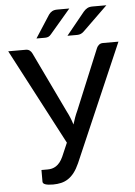

<svg xmlns="http://www.w3.org/2000/svg" viewBox="-57 -861 640 910"><g transform="rotate(-5 263.5 -406.0)"><path d="M1.5 0ZM139.2 -67.4Q149.4 -67.4 159.4 -69.8Q169.4 -72.3 179 -78.4Q188.5 -84.5 197 -95Q205.6 -105.5 212.9 -121.6L240.7 -186L1.5 -641.6H85Q96.2 -641.6 103.5 -636Q110.8 -630.4 115.2 -621.1L252.9 -333.5Q269.5 -301.8 279.3 -269Q284.2 -285.2 290 -301.3Q295.9 -317.4 303.2 -333L422.4 -621.1Q425.8 -628.9 433.3 -635.3Q440.9 -641.6 452.1 -641.6H525.9L284.7 -84Q272.9 -57.6 259.5 -40.3Q246.1 -22.9 230.5 -12.7Q214.8 -2.4 197 1.7Q179.2 5.9 158.7 5.9Q109.4 5.9 109.4 -11.7V-67.4H139.2ZM307.6 -818.4 210 -704.1Q204.1 -696.8 197.5 -693.6Q190.9 -690.4 181.2 -690.4H140.1L209.5 -797.9Q216.3 -807.6 225.8 -813Q235.4 -818.4 251 -818.4ZM483.9 -818.4 365.7 -703.6Q352.5 -690.4 334 -690.4H287.6L375 -797.9Q383.3 -807.6 393.1 -813Q402.8 -818.4 418.5 -818.4Z"/></g></svg>

Font: Carlito
Style: Regular
Weight: 400
Designer: Lukasz Dziedzic
Foundry: tyPoland Lukasz Dziedzic
Version: Version 1.103; Beta1; all basic design good, some composites